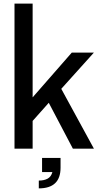

<svg xmlns="http://www.w3.org/2000/svg" viewBox="-20 -820 562 1059"><path d="M60 -800H160V-283L376 -530H498L318 -330L498 0H382L249 -253L160 -153V0H60ZM314 105Q314 219 194 219V176Q223 176 242.5 165.5Q262 155 269 129H212V51H314Z"/></svg>

Font: Cooper Hewitt
Style: Regular
Weight: 707
Designer: Village Type and Design LLC
Foundry: Cooper Hewitt Smithsonian Design Museum
Version: 1.000